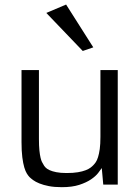

<svg xmlns="http://www.w3.org/2000/svg" viewBox="-20 -796 605 828"><path d="M72.8 -493.7H147.9V-196.8Q147.9 -167 149.9 -147.7Q151.9 -128.4 154.8 -116.2Q157.7 -104 160.9 -97.7Q164.1 -91.3 166.5 -87.9Q169.4 -81.5 175.5 -74.7Q181.6 -67.9 193.1 -62.5Q204.6 -57.1 222.7 -53.5Q240.7 -49.8 267.1 -49.8Q295.9 -49.8 315.9 -53.2Q335.9 -56.6 349.1 -61.8Q362.3 -66.9 370.1 -72.8Q377.9 -78.6 382.8 -84Q387.7 -88.9 393.1 -96.7Q398.4 -104.5 402.8 -118.4Q407.2 -132.3 410.2 -153.3Q413.1 -174.3 413.1 -206.1V-493.7H487.8V0H425.3L418.9 -71.3Q414.1 -64 403.3 -50Q392.6 -36.1 372.6 -22.5Q352.5 -8.8 321.8 1.2Q291 11.2 246.6 11.2Q214.4 11.2 190.7 6.6Q167 2 150.1 -4.9Q133.3 -11.7 123 -19.3Q112.8 -26.9 107.4 -32.2Q102.1 -37.6 95.9 -47.4Q89.8 -57.1 84.7 -74.2Q79.6 -91.3 76.2 -117.9Q72.8 -144.5 72.8 -183.6ZM382.3 -591.8 336.9 -576.2 179.7 -740.2 265.1 -776.4Z"/></svg>

Font: Metrophobic
Style: Regular
Weight: 400
Designer: vernon adams
Foundry: vernon adams
Version: Version 1.000